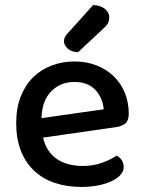

<svg xmlns="http://www.w3.org/2000/svg" viewBox="-20 -725 567 759"><path d="M150 -181Q164 -124 204.5 -96.5Q245 -69 308 -69Q350 -69 385 -82Q420 -95 441 -110Q469 -94 469 -65Q469 -48 456 -33.5Q443 -19 420.5 -8.5Q398 2 367.5 8Q337 14 302 14Q244 14 196.5 -2Q149 -18 115 -50Q81 -82 62.5 -129Q44 -176 44 -238Q44 -298 62 -343.5Q80 -389 111 -419.5Q142 -450 184 -466Q226 -482 274 -482Q322 -482 361.5 -466.5Q401 -451 429.5 -423.5Q458 -396 473.5 -358Q489 -320 489 -275Q489 -250 477 -238.5Q465 -227 442 -223ZM274 -401Q219 -401 182.5 -364Q146 -327 144 -258L390 -293Q386 -338 357 -369.5Q328 -401 274 -401ZM348 -705Q378 -704 395 -689.5Q412 -675 412 -658Q412 -641 405 -630.5Q398 -620 381 -605L289 -519Q263 -519 248 -532.5Q233 -546 233 -562Q233 -572 237.5 -580Q242 -588 250 -596Z"/></svg>

Font: Baloo Tammudu 2 Medium
Style: Regular
Weight: 500
Designer: Maithili Shingre, Omkar Shende and Ek Type
Foundry: Ek Type
Version: Version 1.640;hotconv 1.0.111;makeotfexe 2.5.65597; ttfautoh